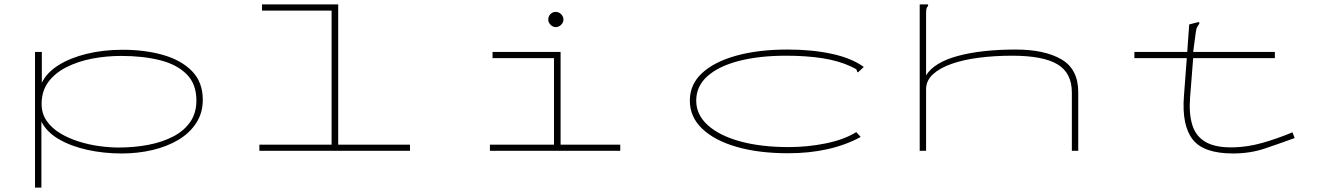

<svg xmlns="http://www.w3.org/2000/svg" viewBox="-20 -685 6040 872"><path d="M139 167V-449H170V-309Q192 -355 245 -388.5Q298 -422 373.5 -440.5Q449 -459 537 -459Q638 -459 720.5 -435.5Q803 -412 852 -362Q901 -312 901 -232Q901 -172 871 -126Q841 -80 789.5 -49.5Q738 -19 672 -3.5Q606 12 533 12Q451 12 376.5 -4.5Q302 -21 247 -53Q192 -85 168 -133V167ZM519 -15Q589 -15 652.5 -27Q716 -39 765.5 -64.5Q815 -90 843.5 -130.5Q872 -171 872 -229Q872 -304 827 -348.5Q782 -393 705 -412Q628 -431 531 -431Q462 -431 397.5 -418.5Q333 -406 281 -379.5Q229 -353 199 -312Q169 -271 169 -213Q169 -169 192 -136Q215 -103 253 -80Q291 -57 337 -42.5Q383 -28 430.5 -21.5Q478 -15 519 -15Z M1158 0V-28H1486V-637H1170V-665H1516V-28H1842V0Z M2205 0V-28H2496V-421H2217V-449H2526V-28H2797V0ZM2504 -562Q2491 -562 2480.5 -572.5Q2470 -583 2470 -596Q2470 -611 2480 -621Q2490 -631 2504 -631Q2518 -631 2528.5 -620.5Q2539 -610 2539 -596Q2539 -583 2528.5 -572.5Q2518 -562 2504 -562Z M3559 11Q3426 11 3325.5 -18Q3225 -47 3169 -100.5Q3113 -154 3113 -228Q3113 -302 3169 -353.5Q3225 -405 3325 -432.5Q3425 -460 3557 -460Q3668 -460 3758 -440.5Q3848 -421 3903 -381L3884 -363L3876 -356L3872 -361Q3872 -369 3865.5 -372.5Q3859 -376 3845 -383Q3789 -409 3715.5 -420.5Q3642 -432 3550 -432Q3429 -432 3337 -408.5Q3245 -385 3193.5 -339.5Q3142 -294 3142 -228Q3142 -164 3194.5 -116.5Q3247 -69 3341.5 -43Q3436 -17 3562 -17Q3649 -17 3731.5 -34Q3814 -51 3869 -85L3889 -63Q3753 11 3559 11Z M4157 -665H4195V-658Q4189 -652 4187.5 -645Q4186 -638 4186 -621V-343Q4223 -402 4330.5 -431Q4438 -460 4593 -460Q4724 -460 4800.5 -415.5Q4877 -371 4877 -267V0H4848V-265Q4848 -354 4782.5 -393Q4717 -432 4577 -432Q4498 -432 4427 -423Q4356 -414 4302 -395Q4248 -376 4217 -347.5Q4186 -319 4186 -280V0H4157Z M5132 -449H5372L5381 -574L5416 -583L5426 -585L5427 -578Q5423 -571 5418 -563.5Q5413 -556 5411 -539L5399 -449H5770V-421H5399L5385 -243Q5379 -168 5395.5 -116Q5412 -64 5458.5 -38.5Q5505 -13 5588 -16Q5649 -18 5713 -36Q5777 -54 5850 -84L5860 -58Q5791 -33 5724.5 -10.5Q5658 12 5580 12Q5446 12 5396.5 -52Q5347 -116 5357 -248L5370 -421H5132Z"/></svg>

Font: Inconsolata UltraExpanded ExtraLight
Style: Regular
Weight: 200
Width: 9
Monospace: yes
Designer: Raph Levien, Cyreal, Brenton Simpson
Foundry: Raph Levien, Cyreal, Google
Version: Version 3.001; ttfautohint (v1.8.2.53-6de2)